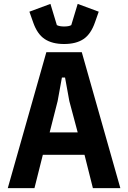

<svg xmlns="http://www.w3.org/2000/svg" viewBox="-20 -966 658 986"><path d="M598 0H457L414 -171H200L157 0H20L218 -698H400ZM379 -286 336 -447 314 -568H298L276 -447L235 -286ZM309 -740Q248 -740 209.5 -765.5Q171 -791 150 -852L131 -906L239 -946L272 -837Q280 -833 289.5 -831.5Q299 -830 309 -830Q320 -830 329.5 -831.5Q339 -833 346 -837L379 -946L487 -906L468 -852Q447 -791 409 -765.5Q371 -740 309 -740Z"/></svg>

Font: IBM Plex Sans Condensed
Style: Bold
Weight: 700
Width: 3
Designer: Mike Abbink, Paul van der Laan, Pieter van Rosmalen
Foundry: Bold Monday
Version: Version 3.201